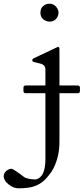

<svg xmlns="http://www.w3.org/2000/svg" viewBox="-141 -707 453 1040"><path d="M53 265Q105 253 105 155V-202H-1Q-14 -202 -14 -214V-232Q-14 -244 -1 -244H105V-333Q105 -353 83 -361Q73 -364 61.5 -366.5Q50 -369 43.5 -371Q37 -373 35.5 -374.5Q34 -376 34 -381.5Q34 -387 41 -391L166 -450Q171 -453 173 -453Q181 -453 181 -441V-244H279Q292 -244 292 -232V-214Q292 -202 279 -202H181V62Q181 140 149 204Q138 226 122 244Q79 302 9 310Q-15 313 -41 313Q-67 313 -93 293Q-119 273 -121 250Q-121 224 -95 211Q-86 207 -80 207Q-69 207 -13 250Q7 265 53 265ZM129 -590Q109 -590 93.5 -602.5Q78 -615 78 -638Q78 -661 92.5 -674Q107 -687 127.5 -687Q148 -687 162 -671.5Q176 -656 176 -638Q176 -620 163 -605Q150 -590 129 -590Z"/></svg>

Font: Cardo
Style: Regular
Weight: 400
Designer: David J. Perry
Foundry: David J. Perry
Version: Version 1.0451